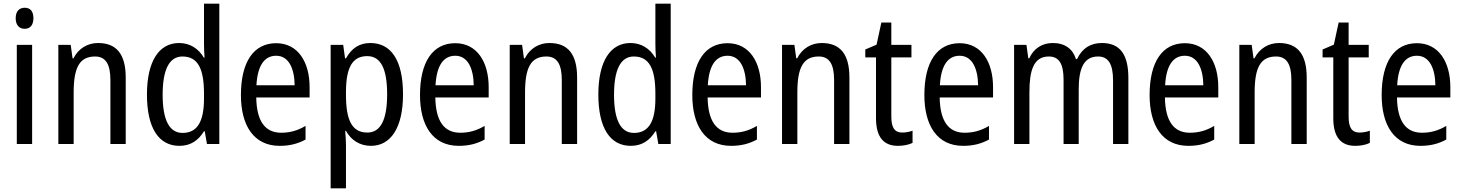

<svg xmlns="http://www.w3.org/2000/svg" viewBox="-20 -780 7919 1040"><path d="M114 -738C84 -738 65 -719 65 -681C65 -644 84 -624 114 -624C143 -624 161 -644 161 -681C161 -719 144 -738 114 -738ZM154 -537H71V0H154Z M511 -547C455 -547 405 -518 378 -464H373L363 -537H296V0H379V-279C379 -413 410 -474 495 -474C553 -474 578 -431 578 -347V0H661V-360C661 -488 610 -547 511 -547Z M952 10C1013 10 1055 -20 1085 -69H1089L1101 0H1168V-760H1085V-543C1085 -523 1086 -494 1088 -468H1084C1055 -517 1009 -547 950 -547C841 -547 776 -448 776 -268C776 -86 840 10 952 10ZM969 -60C896 -60 861 -132 861 -267C861 -399 895 -474 968 -474C1052 -474 1085 -408 1085 -272V-246C1085 -122 1049 -60 969 -60Z M1476 -546C1354 -546 1285 -445 1285 -265C1285 -102 1353 10 1495 10C1549 10 1592 -1 1635 -24V-98C1591 -72 1550 -61 1503 -61C1415 -61 1370 -125 1368 -252H1657V-308C1657 -444 1594 -546 1476 -546ZM1476 -478C1545 -478 1575 -407 1576 -318H1369C1375 -425 1412 -478 1476 -478Z M1986 -547C1926 -547 1884 -518 1854 -464H1849L1839 -537H1771V240H1854V6C1854 -16 1852 -44 1850 -71H1854C1881 -22 1928 10 1989 10C2098 10 2163 -90 2163 -269C2163 -454 2098 -547 1986 -547ZM1969 -476C2045 -476 2077 -403 2077 -269C2077 -134 2043 -62 1970 -62C1887 -62 1854 -128 1854 -266V-285C1855 -415 1889 -476 1969 -476Z M2446 -546C2324 -546 2255 -445 2255 -265C2255 -102 2323 10 2465 10C2519 10 2562 -1 2605 -24V-98C2561 -72 2520 -61 2473 -61C2385 -61 2340 -125 2338 -252H2627V-308C2627 -444 2564 -546 2446 -546ZM2446 -478C2515 -478 2545 -407 2546 -318H2339C2345 -425 2382 -478 2446 -478Z M2956 -547C2900 -547 2850 -518 2823 -464H2818L2808 -537H2741V0H2824V-279C2824 -413 2855 -474 2940 -474C2998 -474 3023 -431 3023 -347V0H3106V-360C3106 -488 3055 -547 2956 -547Z M3397 10C3458 10 3500 -20 3530 -69H3534L3546 0H3613V-760H3530V-543C3530 -523 3531 -494 3533 -468H3529C3500 -517 3454 -547 3395 -547C3286 -547 3221 -448 3221 -268C3221 -86 3285 10 3397 10ZM3414 -60C3341 -60 3306 -132 3306 -267C3306 -399 3340 -474 3413 -474C3497 -474 3530 -408 3530 -272V-246C3530 -122 3494 -60 3414 -60Z M3921 -546C3799 -546 3730 -445 3730 -265C3730 -102 3798 10 3940 10C3994 10 4037 -1 4080 -24V-98C4036 -72 3995 -61 3948 -61C3860 -61 3815 -125 3813 -252H4102V-308C4102 -444 4039 -546 3921 -546ZM3921 -478C3990 -478 4020 -407 4021 -318H3814C3820 -425 3857 -478 3921 -478Z M4431 -547C4375 -547 4325 -518 4298 -464H4293L4283 -537H4216V0H4299V-279C4299 -413 4330 -474 4415 -474C4473 -474 4498 -431 4498 -347V0H4581V-360C4581 -488 4530 -547 4431 -547Z M4867 -62C4825 -62 4808 -90 4808 -148V-469H4917V-537H4808V-658H4754L4728 -538L4667 -512V-469H4725V-140C4725 -34 4769 10 4844 10C4874 10 4903 4 4923 -6V-72C4907 -66 4886 -62 4867 -62Z M5178 -546C5056 -546 4987 -445 4987 -265C4987 -102 5055 10 5197 10C5251 10 5294 -1 5337 -24V-98C5293 -72 5252 -61 5205 -61C5117 -61 5072 -125 5070 -252H5359V-308C5359 -444 5296 -546 5178 -546ZM5178 -478C5247 -478 5277 -407 5278 -318H5071C5077 -425 5114 -478 5178 -478Z M5949 -547C5887 -547 5842 -519 5814 -460H5808C5792 -513 5750 -547 5683 -547C5626 -547 5580 -519 5555 -464H5550L5540 -537H5473V0H5556V-280C5556 -397 5578 -474 5661 -474C5715 -474 5741 -437 5741 -347V0H5823V-296C5823 -412 5852 -474 5928 -474C5982 -474 6009 -435 6009 -345V0H6092V-357C6092 -486 6046 -547 5949 -547Z M6398 -546C6276 -546 6207 -445 6207 -265C6207 -102 6275 10 6417 10C6471 10 6514 -1 6557 -24V-98C6513 -72 6472 -61 6425 -61C6337 -61 6292 -125 6290 -252H6579V-308C6579 -444 6516 -546 6398 -546ZM6398 -478C6467 -478 6497 -407 6498 -318H6291C6297 -425 6334 -478 6398 -478Z M6908 -547C6852 -547 6802 -518 6775 -464H6770L6760 -537H6693V0H6776V-279C6776 -413 6807 -474 6892 -474C6950 -474 6975 -431 6975 -347V0H7058V-360C7058 -488 7007 -547 6908 -547Z M7344 -62C7302 -62 7285 -90 7285 -148V-469H7394V-537H7285V-658H7231L7205 -538L7144 -512V-469H7202V-140C7202 -34 7246 10 7321 10C7351 10 7380 4 7400 -6V-72C7384 -66 7363 -62 7344 -62Z M7655 -546C7533 -546 7464 -445 7464 -265C7464 -102 7532 10 7674 10C7728 10 7771 -1 7814 -24V-98C7770 -72 7729 -61 7682 -61C7594 -61 7549 -125 7547 -252H7836V-308C7836 -444 7773 -546 7655 -546ZM7655 -478C7724 -478 7754 -407 7755 -318H7548C7554 -425 7591 -478 7655 -478Z"/></svg>

Font: Noto Sans Myanmar UI Condensed
Style: Regular
Weight: 400
Width: 3
Designer: Monotype Design Team
Foundry: Monotype Imaging Inc.
Version: Version 2.103